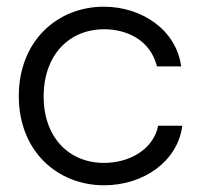

<svg xmlns="http://www.w3.org/2000/svg" viewBox="-20 -549 605 578"><path d="M293.5 8.8C410.2 8.8 514.6 -61.5 528.8 -170.4H456.1C440.9 -96.2 366.2 -58.6 293 -58.6C187.5 -58.6 110.8 -135.7 111.3 -260.3C111.8 -380.4 185.5 -460.9 293.5 -460.9C358.9 -460.9 431.6 -431.2 452.6 -349.1H525.4C510.3 -460 406.2 -528.8 292.5 -528.8C153.3 -528.8 36.6 -426.3 36.6 -259.8C36.6 -93.3 153.3 8.8 293.5 8.8Z"/></svg>

Font: Faust Sans
Style: Regular
Weight: 400
Designer: Andreas Faust
Version: Version 1.003;Glyphs 3.1.2 (3151)